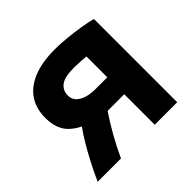

<svg xmlns="http://www.w3.org/2000/svg" viewBox="-136 -685 833 833"><g transform="rotate(-45 280.0 -269.0)"><path d="M22 0Q41 -43 62 -83Q83 -123 103.5 -157.5Q124 -192 143 -218Q94 -243 75.5 -276.5Q57 -310 57 -355Q57 -414 84.5 -454.5Q112 -495 165.5 -516.5Q219 -538 296 -538Q331 -538 370.5 -534Q410 -530 447 -524Q484 -518 510 -511V0H372V-187H293Q288 -187 282 -187Q276 -187 270 -187Q239 -141 213.5 -95.5Q188 -50 165 0ZM295 -291H372V-419Q361 -420 338.5 -421.5Q316 -423 300 -423Q240 -423 217.5 -404.5Q195 -386 195 -357Q195 -333 210 -318.5Q225 -304 248.5 -297.5Q272 -291 295 -291Z"/></g></svg>

Font: Ubuntu Sans Mono
Style: Regular
Weight: 400
Monospace: yes
Designer: Dalton Maag Ltd
Foundry: Dalton Maag Ltd
Version: Version 1.006